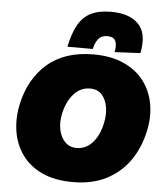

<svg xmlns="http://www.w3.org/2000/svg" viewBox="-64 -1038 938 1109"><g transform="rotate(5 405.5 -483.5)"><path d="M400 16Q294.5 16 221 -18.2Q147.5 -52.5 105 -111.8Q62.5 -171 50.2 -246.2Q38 -321.5 55 -403Q86.5 -553 187.8 -641Q289 -729 456 -729Q557.5 -729 630.8 -696Q704 -663 748 -605.5Q792 -548 805.5 -473.2Q819 -398.5 801 -315Q780 -217 728 -142.5Q676 -68 593.8 -26Q511.5 16 400 16ZM404 -182Q457.5 -182 496 -224Q534.5 -266 550 -340Q560.5 -388.5 553.2 -432.2Q546 -476 521 -503.5Q496 -531 453 -531Q397 -531 358 -487Q319 -443 304 -373Q293 -322.5 302 -279Q311 -235.5 337.2 -208.8Q363.5 -182 404 -182ZM575 -753Q584 -795 572.8 -818Q561.5 -841 526 -841Q490 -841 472.5 -817.5Q455 -794 448 -760H301Q317 -838.5 344.5 -887.8Q372 -937 418 -960Q464 -983 536 -983Q642.5 -983 695 -928.5Q747.5 -874 724 -760Z"/></g></svg>

Font: Commissioner Black
Style: Italic
Weight: 900
Italic angle: -12°
Designer: Kostas Bartsokas
Foundry: Kostas Bartsokas
Version: Version 1.000; ttfautohint (v1.8.3)